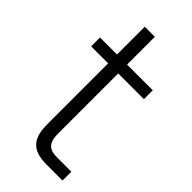

<svg xmlns="http://www.w3.org/2000/svg" viewBox="-218 -731 782 782"><g transform="rotate(45 173.0 -340.0)"><path d="M114 -680V-520H16V-469H114V-120C114 -48 135 0 227 0H320V-51H235C184 -51 172 -79 172 -125V-469H320V-520H172V-680Z"/></g></svg>

Font: Aspekta 250
Style: Regular
Weight: 250
Designer: Ivo Dolenc
Version: Version 2.000